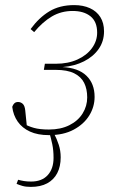

<svg xmlns="http://www.w3.org/2000/svg" viewBox="-20 -518 445 753"><path d="M45 203 51 187Q62 190 74 192Q86 194 102 194Q144 194 167 169Q190 144 190 101Q190 71 185 47.5Q180 24 173 0H192V6Q203 27 210.5 50Q218 73 218 99Q218 135 204.5 161Q191 187 165 201Q139 215 101 215Q81 215 67.5 211Q54 207 45 203ZM172 12Q128 12 97.5 -2Q67 -16 49.5 -41Q32 -66 28 -99Q31 -108 36.5 -113Q42 -118 51 -118Q61 -118 69 -111Q77 -104 79 -85L86 -16L71 -34Q90 -23 113 -16.5Q136 -10 172 -10Q218 -10 252 -27Q286 -44 304 -73Q322 -102 322 -136Q322 -169 310 -193Q298 -217 271 -230.5Q244 -244 198 -244H152L156 -268H199Q247 -268 283.5 -284.5Q320 -301 340.5 -329Q361 -357 361 -390Q361 -433 335 -454Q309 -475 265 -475Q220 -475 183.5 -453.5Q147 -432 114 -392L100 -404Q133 -449 173.5 -473.5Q214 -498 271 -498Q306 -498 332.5 -486Q359 -474 373.5 -451Q388 -428 388 -395Q388 -356 367 -326Q346 -296 309.5 -277.5Q273 -259 226 -255H224Q287 -252 319 -221Q351 -190 351 -138Q351 -99 330 -65Q309 -31 269 -9.5Q229 12 172 12Z"/></svg>

Font: Source Serif 4 ExtraLight
Style: Italic
Weight: 250
Italic angle: -12°
Designer: Frank Grießhammer
Foundry: Adobe Systems Incorporated
Version: Version 4.004;hotconv 1.0.116;makeotfexe 2.5.65601